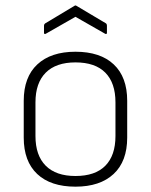

<svg xmlns="http://www.w3.org/2000/svg" viewBox="-20 -688 567 720"><path d="M263 12Q170 12 119.5 -35.5Q69 -83 69 -172V-310Q69 -399 120 -446.5Q171 -494 263 -494Q356 -494 406.5 -446.5Q457 -399 457 -310V-172Q457 -83 406 -35.5Q355 12 263 12ZM263 -28Q337 -28 375 -66.5Q413 -105 413 -178V-304Q413 -377 375 -415.5Q337 -454 263 -454Q190 -454 151.5 -415.5Q113 -377 113 -304V-178Q113 -105 151.5 -66.5Q190 -28 263 -28ZM151 -561Q145 -559 145 -565V-592Q145 -597 149 -600L259 -666Q263 -669 267 -666L378 -600Q381 -597 381 -592V-565Q381 -559 375 -561L263 -625Z"/></svg>

Font: Sofia Sans ExtraLight
Style: Regular
Weight: 250
Version: Version 4.100-B